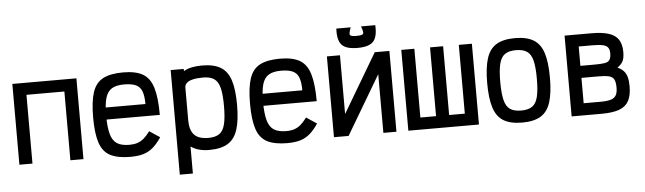

<svg xmlns="http://www.w3.org/2000/svg" viewBox="-56 -1052 4913 1463"><g transform="rotate(-5 2400.0 -320.5)"><path d="M55 0V-618H545V0H445V-526H155V0Z M903 14Q806 14 749.5 -15.5Q693 -45 669.5 -116Q646 -187 646 -309Q646 -432 669.5 -502.5Q693 -573 749.5 -602.5Q806 -632 903 -632Q999 -632 1053.5 -600.5Q1108 -569 1131 -493Q1154 -417 1154 -285H675V-377H1052Q1052 -439 1038.5 -474.5Q1025 -510 992.5 -525Q960 -540 903 -540Q843 -540 809 -519.5Q775 -499 760.5 -451Q746 -403 746 -318Q746 -227 760.5 -174.5Q775 -122 809 -100Q843 -78 903 -78Q938 -78 964.5 -86.5Q991 -95 1014 -114.5Q1037 -134 1062 -168L1142 -115Q1109 -66 1076 -38Q1043 -10 1002 2Q961 14 903 14Z M1266 182V-618H1366V-601Q1392 -617 1427 -624.5Q1462 -632 1507 -632Q1597 -632 1649.5 -600Q1702 -568 1724.5 -497.5Q1747 -427 1747 -310Q1747 -193 1724.5 -122Q1702 -51 1649.5 -18.5Q1597 14 1507 14Q1462 14 1427 4Q1392 -6 1366 -25V182ZM1507 -78Q1561 -78 1591.5 -99Q1622 -120 1634.5 -171Q1647 -222 1647 -310Q1647 -398 1634.5 -448Q1622 -498 1591.5 -519Q1561 -540 1507 -540Q1460 -540 1428.5 -532.5Q1397 -525 1381.5 -510.5Q1366 -496 1366 -475V-225Q1366 -149 1400 -113.5Q1434 -78 1507 -78Z M2103 14Q2006 14 1949.5 -15.5Q1893 -45 1869.5 -116Q1846 -187 1846 -309Q1846 -432 1869.5 -502.5Q1893 -573 1949.5 -602.5Q2006 -632 2103 -632Q2199 -632 2253.5 -600.5Q2308 -569 2331 -493Q2354 -417 2354 -285H1875V-377H2252Q2252 -439 2238.5 -474.5Q2225 -510 2192.5 -525Q2160 -540 2103 -540Q2043 -540 2009 -519.5Q1975 -499 1960.5 -451Q1946 -403 1946 -318Q1946 -227 1960.5 -174.5Q1975 -122 2009 -100Q2043 -78 2103 -78Q2138 -78 2164.5 -86.5Q2191 -95 2214 -114.5Q2237 -134 2262 -168L2342 -115Q2309 -66 2276 -38Q2243 -10 2202 2Q2161 14 2103 14Z M2461 0V-618H2561V0H2461L2827 -618H2939V0H2839V-618H2939L2573 0ZM2699 -662Q2612 -662 2579 -698.5Q2546 -735 2551 -823H2661Q2644 -778 2649.5 -766Q2655 -754 2699 -754Q2730 -754 2742 -759Q2754 -764 2752.5 -779Q2751 -794 2740 -823H2849Q2854 -735 2821 -698.5Q2788 -662 2699 -662Z M3030 0V-618H3130V-92H3250V-618H3350V-92H3470V-618H3570V0Z M3900 14Q3810 14 3757.5 -18Q3705 -50 3682.5 -121.5Q3660 -193 3660 -309Q3660 -426 3682.5 -497Q3705 -568 3757.5 -600Q3810 -632 3900 -632Q3990 -632 4042.5 -600Q4095 -568 4117.5 -497Q4140 -426 4140 -309Q4140 -193 4117.5 -121.5Q4095 -50 4042.5 -18Q3990 14 3900 14ZM3900 -78Q3954 -78 3984.5 -99Q4015 -120 4027.5 -170.5Q4040 -221 4040 -309Q4040 -398 4027.5 -448Q4015 -498 3984.5 -519Q3954 -540 3900 -540Q3846 -540 3815.5 -519Q3785 -498 3772.5 -448Q3760 -398 3760 -309Q3760 -221 3772.5 -170.5Q3785 -120 3815.5 -99Q3846 -78 3900 -78Z M4279 0V-618H4484Q4567 -618 4617.5 -601.5Q4668 -585 4691 -549Q4714 -513 4714 -454Q4714 -408 4701 -383.5Q4688 -359 4659 -340Q4688 -327 4705.5 -308.5Q4723 -290 4731 -261.5Q4739 -233 4739 -189Q4739 -121 4716.5 -79Q4694 -37 4643.5 -18.5Q4593 0 4509 0ZM4379 -92H4509Q4560 -92 4588 -101Q4616 -110 4627.5 -131Q4639 -152 4639 -189Q4639 -232 4627.5 -252.5Q4616 -273 4588 -279.5Q4560 -286 4509 -286H4379ZM4379 -378H4484Q4536 -378 4564 -382.5Q4592 -387 4603 -403.5Q4614 -420 4614 -454Q4614 -481 4603 -497Q4592 -513 4564 -519.5Q4536 -526 4484 -526H4379Z"/></g></svg>

Font: Victor Mono
Style: Bold
Weight: 700
Monospace: yes
Designer: Rune Bjørnerås
Version: Version 1.561;gftools[0.9.30]